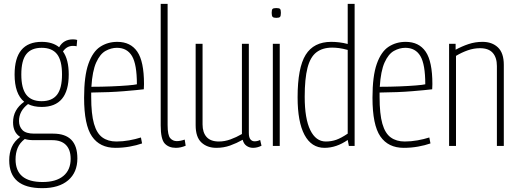

<svg xmlns="http://www.w3.org/2000/svg" viewBox="-20 -760 2701 1000"><path d="M197 -203Q155 -203 126 -218Q79 -182 79 -130Q79 -101 97 -82.5Q115 -64 158 -64H257Q383 -64 383 65Q383 138 335 179Q287 220 200 220Q28 220 28 75Q28 37 41 6.5Q54 -24 85 -47Q48 -70 48 -123Q48 -189 106 -230Q56 -271 56 -372Q56 -542 197 -542Q254 -542 288 -514Q311 -555 360 -555Q372 -555 382 -552L379 -519Q372 -521 360 -521Q328 -521 308 -492Q338 -450 338 -372Q338 -203 197 -203ZM197 -233Q251 -233 277 -266.5Q303 -300 303 -372Q303 -445 277 -478Q251 -511 197 -511Q143 -511 117 -478Q91 -445 91 -372Q91 -300 117 -266.5Q143 -233 197 -233ZM61 70Q61 188 202 188Q272 188 310 156.5Q348 125 348 67Q348 20 323.5 -5Q299 -30 252 -30H156Q129 -30 109 -36Q83 -16 72 10.5Q61 37 61 70Z M581 10Q500 10 459 -49.5Q418 -109 418 -251Q418 -364 440.5 -427.5Q463 -491 502 -516.5Q541 -542 591 -542Q660 -542 695 -491Q730 -440 730 -322Q730 -317 729.5 -308Q729 -299 729 -295Q697 -291 625 -285Q553 -279 455 -278Q455 -266 455 -255Q455 -166 469.5 -115.5Q484 -65 513.5 -44Q543 -23 586 -23Q619 -23 652.5 -29Q686 -35 714 -44L720 -13Q692 -3 655.5 3.5Q619 10 581 10ZM456 -308Q509 -308 558.5 -310Q608 -312 644.5 -315Q681 -318 693 -321Q693 -425 667.5 -468Q642 -511 589 -511Q559 -511 530 -495Q501 -479 481 -434.5Q461 -390 456 -308Z M853 -740V-109Q853 -56 866.5 -40.5Q880 -25 901 -25Q919 -25 942 -33L947 -1Q921 10 896 10Q859 10 838 -12.5Q817 -35 817 -107V-740Z M1107 10Q1059 10 1029 -18Q999 -46 999 -108V-532H1035V-112Q1035 -70 1056 -46.5Q1077 -23 1120 -23Q1150 -23 1180.5 -34Q1211 -45 1240 -62V-532H1276V-68Q1276 -44 1284.5 -34Q1293 -24 1306 -24Q1321 -24 1335 -31L1342 -1Q1320 10 1298 10Q1279 10 1264 -0.5Q1249 -11 1244 -32Q1212 -14 1178.5 -2Q1145 10 1107 10Z M1419 -667Q1405 -667 1400 -672Q1395 -677 1395 -693Q1395 -709 1399.5 -713.5Q1404 -718 1419 -718Q1434 -718 1438.5 -713.5Q1443 -709 1443 -693Q1443 -677 1438.5 -672Q1434 -667 1419 -667ZM1401 0V-532H1437V0Z M1797 0 1791 -31Q1732 10 1670 10Q1602 10 1566 -57.5Q1530 -125 1530 -253Q1530 -407 1572 -474.5Q1614 -542 1705 -542Q1725 -542 1746.5 -539.5Q1768 -537 1791 -531V-740H1827V0ZM1791 -64V-500Q1765 -507 1746 -509.5Q1727 -512 1710 -512Q1660 -512 1628 -487.5Q1596 -463 1581.5 -406.5Q1567 -350 1567 -256Q1567 -142 1596 -82.5Q1625 -23 1677 -23Q1706 -23 1731.5 -32Q1757 -41 1791 -64Z M2083 10Q2002 10 1961 -49.5Q1920 -109 1920 -251Q1920 -364 1942.5 -427.5Q1965 -491 2004 -516.5Q2043 -542 2093 -542Q2162 -542 2197 -491Q2232 -440 2232 -322Q2232 -317 2231.5 -308Q2231 -299 2231 -295Q2199 -291 2127 -285Q2055 -279 1957 -278Q1957 -266 1957 -255Q1957 -166 1971.5 -115.5Q1986 -65 2015.5 -44Q2045 -23 2088 -23Q2121 -23 2154.5 -29Q2188 -35 2216 -44L2222 -13Q2194 -3 2157.5 3.5Q2121 10 2083 10ZM1958 -308Q2011 -308 2060.5 -310Q2110 -312 2146.5 -315Q2183 -318 2195 -321Q2195 -425 2169.5 -468Q2144 -511 2091 -511Q2061 -511 2032 -495Q2003 -479 1983 -434.5Q1963 -390 1958 -308Z M2319 0V-532H2353V-501Q2386 -519 2420.5 -530.5Q2455 -542 2493 -542Q2543 -542 2573.5 -513Q2604 -484 2604 -422V0H2568V-416Q2568 -460 2546.5 -484.5Q2525 -509 2480 -509Q2448 -509 2416.5 -498Q2385 -487 2355 -469V0Z"/></svg>

Font: Georama SemiCondensed ExtraLight
Style: Regular
Weight: 200
Width: 4
Designer: Jean-Baptiste Levee
Foundry: Production Type
Version: Version 1.000